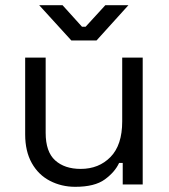

<svg xmlns="http://www.w3.org/2000/svg" viewBox="-20 -711 652 740"><path d="M270 9Q217 9 172.5 -14Q128 -37 102.5 -82.5Q77 -128 77 -193V-489H156V-199Q156 -126 192.5 -93Q229 -60 291 -60Q361 -60 406 -106Q451 -152 451 -243V-489H530V0H453V-83H439Q423 -48 384 -19.5Q345 9 270 9ZM255 -555 131 -691H221L296 -608H310L386 -691H475L352 -555Z"/></svg>

Font: Space Grotesk Light
Style: Regular
Weight: 400
Version: Version 2.000